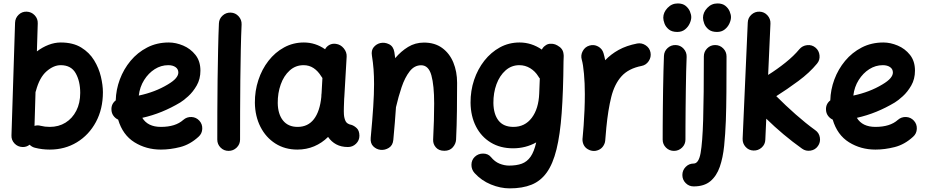

<svg xmlns="http://www.w3.org/2000/svg" viewBox="-20 -796 5284 1095"><path d="M132.3 -729.5Q159.2 -728.5 177.7 -709Q196.3 -689.5 195.3 -662.6L190.4 -502.9Q222.2 -526.9 257.1 -540.3Q292 -553.7 326.2 -553.7Q396.5 -553.7 443.1 -525.1Q489.7 -496.6 516.8 -452.1Q543.9 -407.7 555.4 -358.9Q566.9 -310.1 566.9 -270Q566.9 -174.3 527.1 -100.3Q487.3 -26.4 418.7 15.4Q350.1 57.1 263.7 57.1Q219.2 57.1 178.2 46.4Q161.6 42 148.9 29.3Q130.9 43.5 107.9 42.5Q81.1 41.5 62.7 22.2Q44.4 2.9 45.4 -23.9L65.9 -666.5Q66.9 -693.4 86.2 -711.9Q105.5 -730.5 132.3 -729.5ZM211.4 -78.6Q236.3 -72.3 263.7 -72.3Q314.5 -72.3 353.5 -96.4Q392.6 -120.6 415 -164.3Q437.5 -208 437.5 -266.1Q437.5 -333 411.4 -378.7Q385.3 -424.3 326.2 -424.3Q285.6 -424.3 245.4 -389.2Q205.1 -354 185.1 -278.3Q184.1 -274.4 182.6 -271L176.8 -78.1Q194.3 -83.5 211.4 -78.6Z M1112.3 -16.1Q1064 28.3 1007.6 42.7Q951.2 57.1 897.5 57.1Q814 57.1 746.8 15.4Q679.7 -26.4 653.8 -113.8Q637.7 -121.1 627.2 -135.5Q616.7 -149.9 615.7 -168.5Q613.3 -202.6 640.1 -223.6Q641.6 -284.2 663.3 -342.8Q685.1 -401.4 724.6 -449Q764.2 -496.6 819.3 -525.1Q874.5 -553.7 942.9 -553.7Q982.9 -553.7 1024.7 -536.1Q1066.4 -518.6 1094.7 -482.9Q1123 -447.3 1123 -393.1Q1123 -345.2 1101.8 -308.3Q1080.6 -271.5 1053.2 -246.8Q1025.9 -222.2 1007.8 -211.4Q956.5 -180.7 902.6 -158.7Q848.6 -136.7 791.5 -124Q822.8 -72.3 897.5 -72.3Q981 -72.3 1025.4 -112.3Q1045.4 -129.9 1072.3 -128.7Q1099.1 -127.4 1117.2 -107.4Q1134.8 -87.9 1133.5 -60.8Q1132.3 -33.7 1112.3 -16.1ZM939.5 -424.3Q898.4 -424.3 862.5 -401.6Q826.7 -378.9 802 -339.6Q777.3 -300.3 771.5 -251Q864.3 -270.5 936.5 -314Q968.8 -333 982.9 -349.9Q997.1 -366.7 997.1 -382.3Q997.1 -401.9 981.2 -413.1Q965.3 -424.3 939.5 -424.3Z M1295.9 -724.1Q1322.8 -723.1 1340.8 -703.1Q1358.9 -683.1 1357.9 -656.2Q1355 -594.7 1353.3 -512Q1351.6 -429.2 1350.6 -338.4Q1349.6 -247.6 1349.4 -159.7Q1349.1 -71.8 1349.1 0Q1349.1 26.9 1329.8 45.7Q1310.5 64.5 1283.7 64.5Q1256.8 64.5 1238 45.7Q1219.2 26.9 1219.2 0Q1219.2 -72.3 1219.5 -160.2Q1219.7 -248 1220.9 -339.4Q1222.2 -430.7 1223.9 -514.4Q1225.6 -598.1 1228.5 -662.1Q1229.5 -689 1249.3 -707Q1269 -725.1 1295.9 -724.1Z M1964.4 42.5Q1925.8 42.5 1897.7 27.3Q1869.6 12.2 1851.1 -15.1Q1816.4 19.5 1772 38.3Q1727.5 57.1 1675.8 57.1Q1605 57.1 1550.5 22.5Q1496.1 -12.2 1465.3 -72.8Q1434.6 -133.3 1433.6 -210Q1433.1 -277.3 1453.4 -339.1Q1473.6 -400.9 1511.2 -449.2Q1548.8 -497.6 1600.3 -525.6Q1651.9 -553.7 1712.9 -553.7Q1778.8 -553.7 1834 -515.1Q1842.3 -531.2 1858.9 -540Q1875.5 -548.8 1895.5 -545.9Q1922.4 -542.5 1940.4 -520.5Q1958.5 -498.5 1957 -472.7L1943.8 -244.6Q1943.4 -239.3 1942.9 -233.4Q1941.9 -212.4 1941.2 -185.5Q1940.4 -158.7 1941.4 -143.6Q1942.9 -121.6 1950.9 -105Q1959 -88.4 1985.4 -83.5Q2001 -78.1 2015.1 -64.5Q2029.3 -50.8 2029.8 -22Q2029.8 4.9 2010.5 23.7Q1991.2 42.5 1964.4 42.5ZM1677.2 -72.3Q1736.3 -72.3 1770.3 -116.5Q1804.2 -160.6 1812.5 -243.2Q1812.5 -250 1813 -255.9Q1813 -260.3 1814 -264.2L1818.8 -351.1Q1814.9 -355.5 1812 -360.8Q1793.9 -390.6 1768.6 -407.5Q1743.2 -424.3 1711.4 -424.3Q1665.5 -424.3 1632.1 -394Q1598.6 -363.8 1581.1 -314.5Q1563.5 -265.1 1564 -208.5Q1564.9 -145 1594.2 -108.6Q1623.5 -72.3 1677.2 -72.3Z M2094.2 -10.3Q2104 -114.7 2108.6 -187.7Q2113.3 -260.7 2113.3 -315.9Q2113.3 -362.3 2110.4 -401.1Q2107.4 -439.9 2101.1 -479Q2096.2 -508.8 2111.3 -526.9Q2126.5 -544.9 2148.4 -550.3Q2173.8 -556.2 2198.7 -543.9Q2223.6 -531.7 2229 -499Q2231.9 -481 2233.9 -464.4Q2266.6 -503.4 2307.4 -528.3Q2348.1 -553.2 2397.9 -553.2Q2459.5 -553.2 2501.7 -522.5Q2543.9 -491.7 2565.4 -439.7Q2586.9 -387.7 2586.9 -323.7Q2586.9 -245.6 2585.9 -163.6Q2585 -81.5 2581.1 0.5Q2579.6 24.4 2562.3 44.2Q2544.9 64 2514.2 64Q2482.9 64 2466.1 44.9Q2449.2 25.9 2450.2 0.5Q2453.1 -57.6 2454.6 -108.2Q2456.1 -158.7 2456.1 -205.6Q2456.1 -309.1 2440.2 -366.5Q2424.3 -423.8 2381.8 -423.8Q2343.3 -423.8 2316.2 -388.9Q2289.1 -354 2270.5 -299.1Q2252 -244.1 2238.3 -184.6Q2235.8 -144.5 2231.9 -98.4Q2228 -52.2 2223.1 2Q2220.2 33.2 2197.8 47.1Q2175.3 61 2150.9 58.6Q2127 56.2 2109.1 38.8Q2091.3 21.5 2094.2 -10.3Z M3194.8 -472.7 3193.8 -445.8Q3192.4 -274.4 3183.3 -150.9Q3174.3 -27.3 3153.8 55.7Q3133.3 138.7 3098.4 187.5Q3063.5 236.3 3011.5 257.3Q2959.5 278.3 2886.7 278.3Q2834 278.3 2779.8 256.1Q2725.6 233.9 2686.5 190.9Q2668.5 170.9 2668.7 143.8Q2668.9 116.7 2687.5 98.6Q2707.5 79.6 2735.6 79.8Q2763.7 80.1 2779.8 99.6Q2801.8 126.5 2829.3 137.5Q2856.9 148.4 2883.3 148.4Q2925.8 148.4 2955.8 137.5Q2985.8 126.5 3005.9 97.9Q3025.9 69.3 3038.1 16.1Q2978 49.8 2905.8 49.8Q2833 49.8 2778.8 16.8Q2724.6 -16.1 2694.6 -74.7Q2664.6 -133.3 2663.6 -210Q2663.1 -278.3 2683.8 -340.1Q2704.6 -401.9 2742.4 -450Q2780.3 -498 2831.3 -525.9Q2882.3 -553.7 2942.9 -553.7Q3011.2 -553.7 3070.3 -513.2Q3076.7 -526.9 3088.9 -535.2Q3103 -546.9 3120.6 -546.4Q3127 -546.9 3133.3 -545.9Q3147 -543.9 3159.2 -536.6Q3190.9 -519.5 3193.8 -488.8Q3195.3 -481 3194.8 -472.7ZM2908.2 -72.3Q2973.6 -72.3 3012.7 -124Q3051.8 -175.8 3055.2 -262.7L3058.6 -348.6Q3053.2 -354.5 3049.8 -360.8Q3032.2 -389.6 3003.7 -407Q2975.1 -424.3 2941.9 -424.3Q2897 -424.3 2863.3 -394.5Q2829.6 -364.7 2811.5 -315.7Q2793.5 -266.6 2793.9 -208.5Q2794.9 -144.5 2823.2 -108.4Q2851.6 -72.3 2908.2 -72.3Z M3360.4 64.5Q3351.6 63.5 3343.3 60.5Q3343.3 60.5 3342.8 60.1Q3342.3 60.1 3341.8 59.6Q3310.1 46.9 3303.2 13.2Q3301.3 3.4 3302.2 -6.3Q3302.2 -8.3 3302.7 -10.3Q3304.2 -27.8 3305.7 -45.4Q3307.1 -63 3308.6 -80.6Q3311.5 -122.1 3313.5 -168.2Q3315.4 -214.4 3315.4 -259.8Q3315.4 -321.3 3310.5 -375.2Q3305.7 -429.2 3297.9 -455.6Q3290.5 -481 3303.5 -504.9Q3316.4 -528.8 3341.8 -536.1Q3367.2 -543.9 3390.9 -531Q3414.6 -518.1 3421.9 -492.7Q3427.2 -474.6 3431.6 -452.6Q3463.9 -486.8 3508.5 -511.5Q3553.2 -536.1 3613.8 -547.9Q3639.6 -552.7 3662.4 -537.6Q3685.1 -522.5 3689.9 -496.6Q3694.8 -470.2 3679.7 -447.5Q3664.6 -424.8 3638.7 -419.9Q3564.5 -405.3 3524.4 -360.8Q3484.4 -316.4 3466.1 -242.9Q3447.8 -169.4 3438 -68.4Q3435.1 -28.8 3431.6 6.3Q3430.7 16.1 3426.8 24.9Q3413.1 56.6 3379.9 63.5Q3378.9 63.5 3378.4 64Q3378.4 64 3377.9 64Q3369.1 65.4 3360.4 64.5Z M3762.7 -694.8Q3762.7 -725.1 3786.9 -750.7Q3811 -776.4 3845.2 -776.4Q3873.5 -776.4 3890.4 -762.7Q3907.2 -749 3914.8 -730.7Q3922.4 -712.4 3922.4 -698.2Q3922.4 -681.6 3913.3 -661.9Q3904.3 -642.1 3886.5 -627.9Q3868.7 -613.8 3842.8 -613.8Q3812 -613.8 3794.4 -628.2Q3776.9 -642.6 3769.8 -661.6Q3762.7 -680.7 3762.7 -694.8ZM3834 -539.1Q3860.8 -538.1 3878.9 -518.1Q3897 -498 3896 -471.2Q3894.5 -437.5 3893.3 -389.4Q3892.1 -341.3 3891.4 -286.6Q3890.6 -231.9 3890.1 -177.7Q3889.6 -123.5 3889.4 -77.1Q3889.2 -30.8 3889.2 0Q3889.2 26.9 3869.9 45.7Q3850.6 64.5 3823.7 64.5Q3796.9 64.5 3778.1 45.7Q3759.3 26.9 3759.3 0Q3759.3 -31.2 3759.5 -77.6Q3759.8 -124 3760.3 -178.5Q3760.7 -232.9 3761.7 -288.1Q3762.7 -343.3 3763.9 -392.6Q3765.1 -441.9 3766.6 -477.1Q3767.6 -503.9 3787.4 -522Q3807.1 -540 3834 -539.1Z M4058.6 -539.1Q4085.4 -539.1 4104.5 -520Q4123.5 -501 4123.5 -474.1Q4123.5 -361.8 4122.8 -270.8Q4122.1 -179.7 4119.6 -107.4Q4116.7 -31.7 4109.9 35.9Q4103 103.5 4085 155.5Q4066.9 207.5 4031.5 237.3Q3996.1 267.1 3936 267.1Q3909.2 267.1 3890.4 248Q3871.6 229 3871.6 202.1Q3871.6 175.3 3890.4 156Q3909.2 136.7 3936 136.7Q3964.8 136.7 3975.6 76.9Q3986.3 17.1 3990.2 -112.8Q3992.2 -182.6 3993.2 -272.2Q3994.1 -361.8 3994.1 -474.1Q3994.1 -501 4012.9 -520Q4031.7 -539.1 4058.6 -539.1ZM3989.3 -694.8Q3989.3 -725.1 4013.4 -750.7Q4037.6 -776.4 4071.8 -776.4Q4100.1 -776.4 4116.9 -762.7Q4133.8 -749 4141.4 -730.7Q4148.9 -712.4 4148.9 -698.2Q4148.9 -681.6 4139.9 -661.9Q4130.9 -642.1 4113 -627.9Q4095.2 -613.8 4069.3 -613.8Q4038.6 -613.8 4021 -628.2Q4003.4 -642.6 3996.3 -661.6Q3989.3 -680.7 3989.3 -694.8Z M4645 36.6Q4629.9 58.6 4602.8 63Q4575.7 67.4 4554.2 51.8Q4500 13.2 4448.7 -29.8Q4397.5 -72.8 4350.1 -119.1L4344.7 1Q4343.8 27.8 4323.7 45.7Q4303.7 63.5 4276.9 62.5Q4250 61.5 4232.2 41.7Q4214.4 22 4215.3 -4.9L4244.6 -667.5Q4245.6 -694.3 4265.4 -712.4Q4285.2 -730.5 4312 -729.5Q4338.9 -728.5 4356.9 -708.5Q4375 -688.5 4374 -661.6L4360.8 -368.7Q4412.1 -400.9 4459.7 -439Q4507.3 -477.1 4539.1 -515.6Q4556.2 -535.6 4583.3 -538.6Q4610.4 -541.5 4630.9 -524.4Q4650.9 -507.8 4653.8 -480.5Q4656.7 -453.1 4639.6 -433.1Q4597.2 -381.3 4532.7 -333.7Q4468.3 -286.1 4407.2 -247.6Q4460.4 -194.3 4517.6 -143.8Q4574.7 -93.3 4629.4 -53.7Q4651.4 -38.6 4655.8 -11.7Q4660.2 15.1 4645 36.6Z M5187.5 -16.1Q5139.2 28.3 5082.8 42.7Q5026.4 57.1 4972.7 57.1Q4889.2 57.1 4822 15.4Q4754.9 -26.4 4729 -113.8Q4712.9 -121.1 4702.4 -135.5Q4691.9 -149.9 4690.9 -168.5Q4688.5 -202.6 4715.3 -223.6Q4716.8 -284.2 4738.5 -342.8Q4760.3 -401.4 4799.8 -449Q4839.4 -496.6 4894.5 -525.1Q4949.7 -553.7 5018.1 -553.7Q5058.1 -553.7 5099.9 -536.1Q5141.6 -518.6 5169.9 -482.9Q5198.2 -447.3 5198.2 -393.1Q5198.2 -345.2 5177 -308.3Q5155.8 -271.5 5128.4 -246.8Q5101.1 -222.2 5083 -211.4Q5031.7 -180.7 4977.8 -158.7Q4923.8 -136.7 4866.7 -124Q4897.9 -72.3 4972.7 -72.3Q5056.2 -72.3 5100.6 -112.3Q5120.6 -129.9 5147.5 -128.7Q5174.3 -127.4 5192.4 -107.4Q5210 -87.9 5208.7 -60.8Q5207.5 -33.7 5187.5 -16.1ZM5014.6 -424.3Q4973.6 -424.3 4937.7 -401.6Q4901.9 -378.9 4877.2 -339.6Q4852.5 -300.3 4846.7 -251Q4939.5 -270.5 5011.7 -314Q5043.9 -333 5058.1 -349.9Q5072.3 -366.7 5072.3 -382.3Q5072.3 -401.9 5056.4 -413.1Q5040.5 -424.3 5014.6 -424.3Z"/></svg>

Font: Mikhak-FD Bold
Style: Regular
Weight: 700
Designer: Amin Abedi
Version: Version 3.3